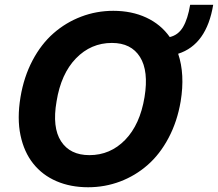

<svg xmlns="http://www.w3.org/2000/svg" viewBox="-20 -783 923 813"><path d="M785.2 -762.8H882.8Q854.8 -593.8 734.4 -555.4Q763.8 -468.4 745 -353.7Q730.5 -268.1 693.7 -198.9Q657 -129.6 604.9 -84.2Q552.9 -38.7 488.5 -14.4Q424 9.9 353 9.9Q278.8 9.9 219.1 -15.8Q159.4 -41.5 120.6 -90.4Q81.7 -139.2 66.8 -210.2Q51.8 -281.2 66.8 -371.8Q81 -457.4 117.7 -527Q154.5 -596.6 206.7 -642.2Q258.9 -687.9 323.7 -712.5Q388.5 -737.2 459.9 -737.2Q537.6 -737.2 599.3 -708.6Q660.9 -680 698.9 -626.1Q735.1 -634.6 755.1 -668.7Q775.2 -702.8 785.2 -762.8ZM592 -371.8Q610.1 -482.2 572.8 -541.7Q535.5 -601.2 453.8 -601.2Q365.1 -601.2 301.7 -535.9Q238.3 -470.5 219.5 -353.7Q200.3 -243.6 238.5 -184.8Q276.6 -126.1 358.7 -126.1Q447.1 -126.1 509.9 -190.7Q572.8 -255.3 592 -371.8Z"/></svg>

Font: Karasuma Gothic
Style: Bold Italic
Weight: 700
Italic angle: 9.39998°
Designer: Rasmus Andersson / Ryoko Nishizuka
Foundry: Genbu
Version: Version 1.00